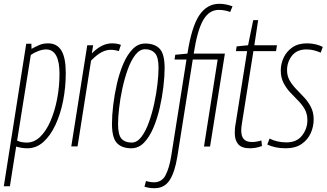

<svg xmlns="http://www.w3.org/2000/svg" viewBox="-44 -770 1718 1010"><path d="M-24 210 94 -540H121L122 -513Q143 -525 163.5 -533.5Q184 -542 209 -542Q256 -542 279 -504Q302 -466 302 -386Q302 -311 288 -240Q274 -169 247.5 -112.5Q221 -56 184 -23Q147 10 100 10Q83 10 68.5 7.5Q54 5 41 1L8 210ZM97 -20Q136 -20 167.5 -50.5Q199 -81 221.5 -133Q244 -185 256.5 -249.5Q269 -314 269 -382Q269 -510 198 -510Q180 -510 157.5 -501.5Q135 -493 118 -481L46 -30Q68 -20 97 -20Z M446 -532 439 -489Q491 -542 545 -542Q572 -542 592 -534L581 -501Q560 -508 538 -508Q514 -508 489 -494.5Q464 -481 435 -451L364 0H331L415 -532Z M647 10Q597 10 571 -17.5Q545 -45 545 -119Q545 -162 551.5 -217Q558 -272 571 -329Q584 -386 604.5 -434Q625 -482 653.5 -511.5Q682 -541 720 -541Q770 -541 796 -513.5Q822 -486 822 -412Q822 -369 815.5 -313.5Q809 -258 796 -201.5Q783 -145 762.5 -97Q742 -49 713.5 -19.5Q685 10 647 10ZM648 -20Q677 -20 699.5 -49.5Q722 -79 739 -126Q756 -173 767.5 -226.5Q779 -280 784.5 -329.5Q790 -379 790 -413Q790 -470 771 -490.5Q752 -511 720 -511Q691 -511 668 -481.5Q645 -452 628 -404.5Q611 -357 599.5 -303.5Q588 -250 582.5 -200.5Q577 -151 577 -118Q577 -60 595.5 -40Q614 -20 648 -20Z M769 220Q739 220 716 212L724 182Q746 189 766 189Q808 189 827.5 150.5Q847 112 857 49L937 -457H874L878 -482L942 -488Q964 -630 1004.5 -690Q1045 -750 1110 -750Q1125 -750 1142 -747Q1159 -744 1179 -737L1167 -707Q1137 -718 1107 -718Q1056 -718 1025 -664.5Q994 -611 975 -488H1139L1061 1H1029L1101 -457H970L889 53Q876 135 848.5 177.5Q821 220 769 220Z M1331 -31 1334 -2Q1316 5 1300 7.5Q1284 10 1270 10Q1228 10 1209.5 -11Q1191 -32 1191 -70Q1191 -81 1192 -94.5Q1193 -108 1196 -122L1256 -501H1197L1201 -526L1261 -532L1288 -664H1314L1294 -532H1413L1408 -501H1289L1229 -123Q1227 -112 1226 -102Q1225 -92 1225 -84Q1225 -53 1238.5 -38Q1252 -23 1282 -23Q1293 -23 1305.5 -25Q1318 -27 1331 -31Z M1362 -10 1374 -41Q1414 -21 1463 -21Q1517 -21 1545 -57Q1573 -93 1573 -138Q1573 -171 1559 -195.5Q1545 -220 1524 -241Q1503 -262 1482.5 -284Q1462 -306 1447.5 -334Q1433 -362 1433 -400Q1433 -434 1448 -466.5Q1463 -499 1493.5 -520.5Q1524 -542 1572 -542Q1595 -542 1617.5 -536.5Q1640 -531 1654 -523L1643 -493Q1627 -500 1608.5 -505Q1590 -510 1568 -510Q1518 -510 1492 -477Q1466 -444 1466 -401Q1466 -370 1480 -346Q1494 -322 1515 -300.5Q1536 -279 1557 -256.5Q1578 -234 1592 -206Q1606 -178 1606 -142Q1606 -104 1590.5 -69.5Q1575 -35 1542.5 -12.5Q1510 10 1459 10Q1402 10 1362 -10Z"/></svg>

Font: Georama Condensed ExtraLight
Style: Italic
Weight: 200
Width: 3
Italic angle: -9°
Designer: Jean-Baptiste Levee
Foundry: Production Type
Version: Version 1.000